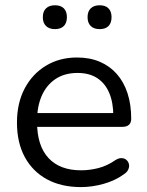

<svg xmlns="http://www.w3.org/2000/svg" viewBox="-20 -719 572 747"><path d="M295.4 8.9Q218.2 8.9 162.5 -21.5Q106.7 -52 76.3 -108.2Q46 -164.4 46 -241.9Q46 -317.9 75.9 -374.6Q105.8 -431.3 158.6 -463.3Q211.5 -495.3 279.8 -495.3Q329.2 -495.3 368 -478.8Q406.9 -462.3 434.2 -431.4Q461.6 -400.5 476.1 -356.3Q490.5 -312.1 490.5 -256.7Q490.5 -241.4 481.7 -233.5Q472.9 -225.5 456.3 -225.5H107.7V-279H437.5L421 -265.6Q421 -319.5 405.1 -357.2Q389.2 -394.8 358.4 -415Q327.6 -435.2 281.6 -435.2Q231.2 -435.2 195.8 -411.5Q160.5 -387.7 142.3 -346.1Q124.2 -304.5 124.2 -249.7V-243.8Q124.2 -152.2 168.5 -104.3Q212.9 -56.4 295.3 -56.4Q328.7 -56.4 362.5 -65Q396.3 -73.6 428 -95.4Q441.6 -104.3 453.1 -103.8Q464.6 -103.4 471.9 -96.8Q479.3 -90.3 481.6 -80.5Q483.9 -70.8 479.3 -60.1Q474.7 -49.3 462 -41Q429.1 -16.8 383.9 -3.9Q338.6 8.9 295.4 8.9ZM367.9 -605.7Q345.3 -605.7 333 -617.7Q320.7 -629.8 320.7 -652.3Q320.7 -674.5 333 -686.5Q345.3 -698.5 367.9 -698.5Q390 -698.5 402 -686.5Q414 -674.5 414 -652.3Q414 -629.8 402.2 -617.7Q390.4 -605.7 367.9 -605.7ZM193.7 -605.7Q171.6 -605.7 159.1 -617.7Q146.6 -629.8 146.6 -652.3Q146.6 -674.5 159.1 -686.5Q171.6 -698.5 193.7 -698.5Q216.3 -698.5 228.3 -686.5Q240.3 -674.5 240.3 -652.3Q240.3 -629.8 228.3 -617.7Q216.3 -605.7 193.7 -605.7Z"/></svg>

Font: Nunito ExtraLight
Style: Regular
Weight: 200
Designer: Vernon Adams
Foundry: Vernon Adams
Version: Version 3.602